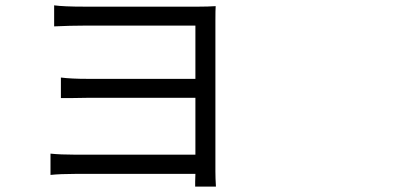

<svg xmlns="http://www.w3.org/2000/svg" viewBox="-20 -692 1540 722"><path d="M713.9 9.8Q713.9 4.9 713.9 -8.8Q714.8 -27.3 714.8 -38.1H262.7Q207 -38.1 169.9 -34.2V-114.3Q207 -110.4 261.7 -110.4H714.8V-324.2H310.5Q288.1 -324.2 246.1 -323.2Q218.8 -323.2 209 -323.2V-400.4Q248 -395.5 308.6 -395.5H714.8V-595.7H297.9Q245.1 -595.7 183.6 -592.8V-671.9Q219.7 -667 297.9 -667H726.6Q761.7 -667 791 -668.9Q790 -656.2 790 -612.3V-329.1V-46.9Q790 -21.5 792 9.8Z"/></svg>

Font: Bpmf GenSeki Gothic R
Style: R
Weight: 400
Foundry: But Ko
Version: Version 1.320